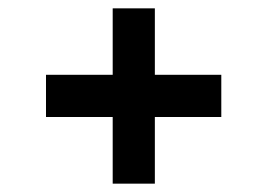

<svg xmlns="http://www.w3.org/2000/svg" viewBox="-20 -583 640 460"><path d="M510.2 -403.8H90.2V-302.7H510.2ZM250 -563V-143H351V-563Z"/></svg>

Font: Tilda Sans VF
Style: Regular
Weight: 400
Designer: ParaType Ltd
Foundry: ParaType Ltd
Version: Version 1.010